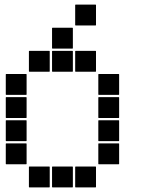

<svg xmlns="http://www.w3.org/2000/svg" viewBox="-20 -815 640 830"><path d="M307 -795H393Q395 -795 395 -793V-707Q395 -705 393 -705H307Q305 -705 305 -707V-793Q305 -795 307 -795ZM207 -695H293Q295 -695 295 -693V-607Q295 -605 293 -605H207Q205 -605 205 -607V-693Q205 -695 207 -695ZM307 -595H393Q395 -595 395 -593V-507Q395 -505 393 -505H307Q305 -505 305 -507V-593Q305 -595 307 -595ZM207 -595H293Q295 -595 295 -593V-507Q295 -505 293 -505H207Q205 -505 205 -507V-593Q205 -595 207 -595ZM107 -595H193Q195 -595 195 -593V-507Q195 -505 193 -505H107Q105 -505 105 -507V-593Q105 -595 107 -595ZM407 -495H493Q495 -495 495 -493V-407Q495 -405 493 -405H407Q405 -405 405 -407V-493Q405 -495 407 -495ZM7 -495H93Q95 -495 95 -493V-407Q95 -405 93 -405H7Q5 -405 5 -407V-493Q5 -495 7 -495ZM407 -395H493Q495 -395 495 -393V-307Q495 -305 493 -305H407Q405 -305 405 -307V-393Q405 -395 407 -395ZM7 -395H93Q95 -395 95 -393V-307Q95 -305 93 -305H7Q5 -305 5 -307V-393Q5 -395 7 -395ZM407 -295H493Q495 -295 495 -293V-207Q495 -205 493 -205H407Q405 -205 405 -207V-293Q405 -295 407 -295ZM7 -295H93Q95 -295 95 -293V-207Q95 -205 93 -205H7Q5 -205 5 -207V-293Q5 -295 7 -295ZM407 -195H493Q495 -195 495 -193V-107Q495 -105 493 -105H407Q405 -105 405 -107V-193Q405 -195 407 -195ZM7 -195H93Q95 -195 95 -193V-107Q95 -105 93 -105H7Q5 -105 5 -107V-193Q5 -195 7 -195ZM307 -95H393Q395 -95 395 -93V-7Q395 -5 393 -5H307Q305 -5 305 -7V-93Q305 -95 307 -95ZM207 -95H293Q295 -95 295 -93V-7Q295 -5 293 -5H207Q205 -5 205 -7V-93Q205 -95 207 -95ZM107 -95H193Q195 -95 195 -93V-7Q195 -5 193 -5H107Q105 -5 105 -7V-93Q105 -95 107 -95Z"/></svg>

Font: Pixel Panel Black
Style: Regular
Weight: 900
Monospace: yes
Designer: Óliver Lalan
Foundry: Óliver Lalan
Version: Version 1.000; ttfautohint (v1.8.4.7-5d5b-dirty);gftools[0.9